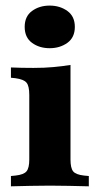

<svg xmlns="http://www.w3.org/2000/svg" viewBox="-20 -656 350 676"><path d="M83.1 -209.7V-321.8Q83.1 -353.2 73.4 -364.9Q63.7 -376.6 34.7 -380.6L18.5 -382.3V-418.5Q38.7 -417.7 56.5 -417.3Q74.2 -416.9 97.6 -416.9Q136.3 -416.9 167.7 -419.8Q199.2 -422.6 228.2 -427.4V-418.5V-209.7ZM155.6 -2.4Q119.4 -2.4 87.1 -1.6Q54.8 -0.8 18.5 0V-36.3L34.7 -37.9Q63.7 -41.1 73.4 -52.8Q83.1 -64.5 83.1 -94.4V-209.7H228.2V-94.4Q228.2 -64.5 237.5 -52.8Q246.8 -41.1 275.8 -37.9L292.7 -36.3V0Q255.6 -0.8 223.8 -1.6Q191.9 -2.4 155.6 -2.4ZM154.8 -486.3Q118.5 -486.3 92.7 -505.2Q66.9 -524.2 66.9 -561.3Q66.9 -598.4 92.7 -617.3Q118.5 -636.3 154.8 -636.3Q191.1 -636.3 217.3 -617.3Q243.5 -598.4 243.5 -561.3Q243.5 -524.2 217.3 -505.2Q191.1 -486.3 154.8 -486.3Z"/></svg>

Font: Playfair 9pt Black
Style: Regular
Weight: 900
Designer: Claus Eggers Sørensen
Foundry: Claus Eggers Sørensen
Version: Version 2.203